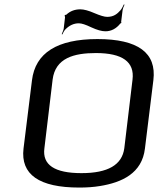

<svg xmlns="http://www.w3.org/2000/svg" viewBox="-20 -835 719 865"><path d="M671 -474C686 -597 602 -659 419 -659C238 -659 139 -597 124 -473L86 -166C72 -49 156 10 337 10C370 10 401 8 431 3C529 -13 620 -54 633 -166L671 -474ZM412 -596C532 -596 587 -556 577 -476L540 -167C530 -92 466 -55 347 -55C226 -55 170 -92 180 -167L217 -476C229 -574 314 -596 412 -596ZM463 -759C450 -759 431 -765 405 -776C380 -787 358 -793 342 -793C317 -793 296 -785 279 -769C277 -768 274 -767 273 -768L271 -764C272 -763 273 -759 273 -757L267 -706C266 -698 260 -687 258 -681L261 -680C264 -686 268 -696 275 -703C293 -721 313 -730 335 -730C348 -730 366 -724 391 -712C417 -700 438 -694 455 -694C481 -694 504 -706 522 -729C523 -730 525 -731 525 -730L527 -734C527 -734 525 -737 526 -738L532 -787C533 -797 538 -807 541 -814L538 -815C534 -808 530 -797 523 -789C508 -772 492 -759 463 -759Z"/></svg>

Font: Gamestation Storm Oblique 
Style: Italic
Weight: 400
Designer: Jonas Hecksher
Foundry: Jonas Hecksher, Playtypeª, e-types AS
Version: Version 1.003